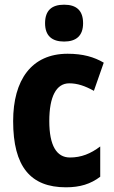

<svg xmlns="http://www.w3.org/2000/svg" viewBox="-20 -788 487 818"><path d="M253 -768C201 -768 172 -744 172 -689C172 -635 202 -611 253 -611C304 -611 334 -635 334 -689C334 -743 306 -768 253 -768ZM261 10C321 10 366 -4 407 -35V-164C366 -133 326 -117 278 -117C221 -117 190 -168 190 -272C190 -377 220 -433 275 -433C310 -433 342 -422 380 -401L422 -521C381 -545 334 -559 268 -559C114 -559 36 -447 36 -272C36 -78 110 10 261 10Z"/></svg>

Font: Noto Sans Gujarati Condensed ExtraBold
Style: Regular
Weight: 800
Width: 3
Designer: Jelle Bosma - Monotype Design Team, Universal Thirst
Foundry: Monotype Imaging Inc.
Version: Version 2.106